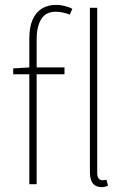

<svg xmlns="http://www.w3.org/2000/svg" viewBox="-20 -754 522 786"><path d="M100 0V-596Q100 -643 113.5 -673.5Q127 -704 151.5 -719Q176 -734 210 -734Q225 -734 243 -730Q261 -726 276 -718L266 -694Q235 -706 208 -706Q168 -706 149 -676Q130 -646 130 -592V0ZM34 -450V-474L100 -478H244V-450ZM396 12Q381 12 370 5.5Q359 -1 353.5 -15Q348 -29 348 -52V-722H378V-46Q378 -30 384 -23Q390 -16 400 -16Q403 -16 406.5 -16.5Q410 -17 416 -18L422 6Q416 9 410 10.5Q404 12 396 12Z"/></svg>

Font: Source Sans 3 Variable
Style: Regular
Weight: 200
Designer: Paul D. Hunt
Foundry: Adobe Systems Incorporated
Version: Version 3.026